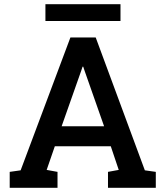

<svg xmlns="http://www.w3.org/2000/svg" viewBox="-20 -888 783 908"><path d="M25.9 0V-75.2L77.6 -82.5L313 -710.9H432.6L665 -82.5L716.8 -75.2V0H490.7V-75.2L541.5 -84.5L503.9 -196.3H239.3L200.7 -84.5L252 -75.2V0ZM271.5 -291H472.2L379.9 -553.7L373.5 -572.8H370.6L363.8 -552.7ZM194.8 -788.6V-868.2H549.8V-788.6Z"/></svg>

Font: Roboto Slab Medium
Style: Regular
Weight: 500
Designer: Google
Version: Version 2.001; ttfautohint (v1.8.3)